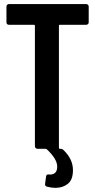

<svg xmlns="http://www.w3.org/2000/svg" viewBox="-20 -720 460 929"><path d="M409.2 -611.8Q409.2 -606.9 405.8 -603.5Q402.3 -600.1 397 -600.1H270Q265.1 -600.1 265.1 -595.2V-4.9Q265.1 0 270 0H272Q281.2 0 287.1 5.9Q333 49.8 333 103Q333 149.9 308.3 169.4Q283.7 189 248 189Q229.5 189 207 183.1Q196.8 180.2 198.2 168.9L203.1 132.8Q204.6 122.6 216.8 124Q233.9 126.5 245.4 117.4Q256.8 108.4 256.8 85.9Q256.8 49.3 206.1 2Q202.1 0 199.2 0H161.1Q156.2 0 152.6 -3.4Q148.9 -6.8 148.9 -12.2V-595.2Q148.9 -600.1 144 -600.1H22.9Q17.6 -600.1 14.4 -603.3Q11.2 -606.4 11.2 -611.8V-688Q11.2 -693.4 14.6 -696.8Q18.1 -700.2 22.9 -700.2H397Q402.3 -700.2 405.8 -696.8Q409.2 -693.4 409.2 -688Z"/></svg>

Font: Barlow Condensed SemiBold
Style: Regular
Weight: 600
Width: 3
Designer: Jeremy Tribby
Foundry: Tribby Type
Version: Version 1.422;hotconv 1.0.109;makeotfexe 2.5.65596